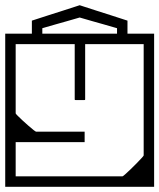

<svg xmlns="http://www.w3.org/2000/svg" viewBox="-40 -715 610 735"><path d="M550 -279Q550 -279 550 -258.8Q550 -238.5 550 -206.8Q550 -175 550 -139.5Q550 -104 550 -72.2Q550 -40.5 550 -20.2Q550 0 550 0Q550 0 550 0Q550 0 550 0Q550 0 550 0Q550 0 550 0Q550 0 529.8 0Q509.5 0 477.5 0Q445.5 0 409.2 0Q373 0 339.8 0Q306.5 0 284 0Q261.5 0 258 0Q258 0 258 0Q258 0 258 0Q258 0 258 0Q258 0 258 0Q258 0 258 0Q258 -10 258 -20.2Q258 -30.5 258 -40Q258 -40 275.2 -40Q292.5 -40 318 -40Q343.5 -40 369 -40Q394.5 -40 411.8 -40Q429 -40 429 -40Q429 -40 429 -40Q429 -40 429 -40Q429 -40 429 -40Q430.5 -40 439 -47.5Q447.5 -55 459.5 -66.5Q471.5 -78 483 -89.8Q494.5 -101.5 502.2 -110Q510 -118.5 510 -120V-279ZM550 -398V-188H510Q510 -188 510 -203.8Q510 -219.5 510 -240.5Q510 -261.5 510 -277.2Q510 -293 510 -293Q510 -293 510 -293Q510 -293 510 -293Q510 -293 510 -293Q510 -293 510 -293Q510 -293 510 -308.8Q510 -324.5 510 -345.5Q510 -366.5 510 -382.2Q510 -398 510 -398ZM550 -307H510Q510 -307 510 -324.2Q510 -341.5 510 -368.8Q510 -396 510 -426.5Q510 -457 510 -484.2Q510 -511.5 510 -528.8Q510 -546 510 -546Q510 -546 510 -546Q510 -546 510 -546Q510 -546 510 -546Q510 -546 510 -546Q510 -546 510 -546Q510 -546 510 -546Q510 -546 510 -546Q510 -546 510 -546Q510 -546 510 -546Q510 -546 510 -546Q510 -546 510 -546Q510 -546 510 -546Q510 -546 491.8 -546Q473.5 -546 444.8 -546Q416 -546 384 -546Q352 -546 323.2 -546Q294.5 -546 276.2 -546Q258 -546 258 -546Q258 -556 258 -566.2Q258 -576.5 258 -586Q258 -586 258 -586Q258 -586 258 -586Q258 -586 258 -586Q258 -586 258 -586Q258 -586 258 -586Q258 -586 279 -586Q300 -586 333.2 -586Q366.5 -586 404 -586Q441.5 -586 474.8 -586Q508 -586 529 -586Q550 -586 550 -586Q550 -586 550 -586Q550 -586 550 -586Q550 -586 550 -586Q550 -586 550 -586Q550 -586 550 -565.8Q550 -545.5 550 -513.8Q550 -482 550 -446.5Q550 -411 550 -379.2Q550 -347.5 550 -327.2Q550 -307 550 -307ZM-20 -307Q-20 -307 -20 -327.2Q-20 -347.5 -20 -379.2Q-20 -411 -20 -446.5Q-20 -482 -20 -513.8Q-20 -545.5 -20 -565.8Q-20 -586 -20 -586Q-20 -586 -20 -586Q-20 -586 -20 -586Q-20 -586 -20 -586Q-20 -586 -20 -586Q-20 -586 1 -586Q22 -586 55.2 -586Q88.5 -586 126 -586Q163.5 -586 196.8 -586Q230 -586 251 -586Q272 -586 272 -586Q272 -586 272 -586Q272 -586 272 -586Q272 -586 272 -586Q272 -586 272 -586Q272 -586 272 -586Q272 -576.5 272 -566.2Q272 -556 272 -546Q272 -546 253.8 -546Q235.5 -546 206.8 -546Q178 -546 146 -546Q114 -546 85.2 -546Q56.5 -546 38.2 -546Q20 -546 20 -546Q20 -546 20 -546Q20 -546 20 -546Q20 -546 20 -546Q20 -546 20 -546Q20 -546 20 -546Q20 -546 20 -546Q20 -546 20 -546Q20 -546 20 -546Q20 -546 20 -546Q20 -546 20 -546Q20 -546 20 -546Q20 -546 20 -546Q20 -546 20 -528.8Q20 -511.5 20 -484.2Q20 -457 20 -426.5Q20 -396 20 -368.8Q20 -341.5 20 -324.2Q20 -307 20 -307ZM98 -211Q98 -211 111.5 -211Q125 -211 146 -211Q167 -211 191 -211Q215 -211 236 -211Q257 -211 270.5 -211Q284 -211 284 -211Q284 -211 284 -205.8Q284 -200.5 284 -195.2Q284 -190 284 -190Q284 -190 284 -185.2Q284 -180.5 284 -175.8Q284 -171 284 -171Q271.5 -171 250.2 -171Q229 -171 202.8 -171Q176.5 -171 148.8 -171Q121 -171 94.8 -171Q68.5 -171 47 -171Q25.5 -171 12 -171Q12 -171 12 -171Q12 -171 12 -171Q12 -171 12 -171Q12 -178.5 12 -197.8Q12 -217 12 -241.5Q12 -266 12 -290Q12 -314 12 -331Q12 -348 12 -352H20Q20 -345 20 -334.5Q20 -324 20 -310.5Q20 -297 20 -281Q20 -279.5 27.5 -272Q35 -264.5 46 -254.2Q57 -244 68.5 -234Q80 -224 88.2 -217.5Q96.5 -211 98 -211ZM-20 -279H20Q20 -279 20 -261.8Q20 -244.5 20 -217.2Q20 -190 20 -159.5Q20 -129 20 -101.8Q20 -74.5 20 -57.2Q20 -40 20 -40Q20 -40 20 -40Q20 -40 20 -40Q20 -40 20 -40Q20 -40 20 -40Q20 -40 20 -40Q20 -40 20 -40Q20 -40 20 -40Q20 -40 20 -40Q20 -40 20 -40Q20 -40 20 -40Q20 -40 20 -40Q20 -40 20 -40Q20 -40 38.2 -40Q56.5 -40 85.2 -40Q114 -40 146 -40Q178 -40 206.8 -40Q235.5 -40 253.8 -40Q272 -40 272 -40Q272 -30.5 272 -20.2Q272 -10 272 0Q272 0 272 0Q272 0 272 0Q272 0 272 0Q272 0 272 0Q272 0 272 0Q272 0 251 0Q230 0 196.8 0Q163.5 0 126 0Q88.5 0 55.2 0Q22 0 1 0Q-20 0 -20 0Q-20 0 -20 0Q-20 0 -20 0Q-20 0 -20 0Q-20 0 -20 0Q-20 0 -20 -20.2Q-20 -40.5 -20 -72.2Q-20 -104 -20 -139.5Q-20 -175 -20 -206.8Q-20 -238.5 -20 -258.8Q-20 -279 -20 -279ZM-20 -189V-399H20Q20 -399 20 -383.2Q20 -367.5 20 -346.5Q20 -325.5 20 -309.8Q20 -294 20 -294Q20 -294 20 -294Q20 -294 20 -294Q20 -294 20 -294Q20 -294 20 -294Q20 -294 20 -278.2Q20 -262.5 20 -241.5Q20 -220.5 20 -204.8Q20 -189 20 -189ZM250 -554Q250 -554 258 -554Q266 -554 274 -554Q282 -554 282 -554Q283.5 -554 284.2 -554Q285 -554 285.5 -553.5Q286 -553 286 -552.2Q286 -551.5 286 -550Q286 -550 286 -550Q286 -550 286 -550Q286 -550 286 -550Q286 -550 286 -550Q286 -550 286 -550Q286 -550 286 -534.5Q286 -519 286 -494.8Q286 -470.5 286 -443Q286 -415.5 286 -391.2Q286 -367 286 -351.5Q286 -336 286 -336Q286 -334 285.8 -333.2Q285.5 -332.5 284.8 -332.2Q284 -332 282 -332Q282 -332 274 -332Q266 -332 258 -332Q250 -332 250 -332Q248 -332 247.2 -332.2Q246.5 -332.5 246.2 -333.2Q246 -334 246 -336Q246 -336 246 -351.5Q246 -367 246 -391.2Q246 -415.5 246 -443Q246 -470.5 246 -494.8Q246 -519 246 -534.5Q246 -550 246 -550Q246 -550 246 -550Q246 -550 246 -550Q246 -550 246 -550Q246 -550 246 -550Q246 -550 246 -550Q246 -551.5 246 -552.2Q246 -553 246.5 -553.5Q247 -554 247.8 -554Q248.5 -554 250 -554ZM408 -568Q408 -568 408 -568Q408 -568 408 -568Q408 -568 408 -568Q408 -568 408 -568Q408 -568 408 -568Q408 -568 408 -577.8Q408 -587.5 408 -597.2Q408 -607 408 -607Q408 -607 393.5 -611.2Q379 -615.5 357.8 -621.5Q336.5 -627.5 315.2 -633.5Q294 -639.5 279.5 -643.8Q265 -648 265 -648Q265 -648 265 -648Q265 -648 265 -648Q265 -648 265 -648Q265 -648 265 -648Q265 -648 250.5 -643.8Q236 -639.5 214.8 -633.5Q193.5 -627.5 172.2 -621.5Q151 -615.5 136.5 -611.2Q122 -607 122 -607Q122 -607 122 -597.2Q122 -587.5 122 -577.8Q122 -568 122 -568Q122 -568 122 -568Q122 -568 122 -568Q122 -568 122 -568Q122 -568 122 -568Q122 -568 122 -568Q122 -568 112 -568Q102 -568 92 -568Q82 -568 82 -568Q82 -568 82 -568Q82 -568 82 -568Q82 -568 82 -568Q82 -568 82 -568Q82 -568 82 -568Q82 -568 82 -578.2Q82 -588.5 82 -602Q82 -615.5 82 -625.8Q82 -636 82 -636Q82 -636 100.5 -642Q119 -648 146.2 -656.8Q173.5 -665.5 200.8 -674.2Q228 -683 246.5 -689Q265 -695 265 -695Q265 -695 265 -695Q265 -695 265 -695Q265 -695 265 -695Q265 -695 265 -695Q265 -695 283.5 -689Q302 -683 329.2 -674.2Q356.5 -665.5 383.8 -656.8Q411 -648 429.5 -642Q448 -636 448 -636Q448 -636 448 -625.8Q448 -615.5 448 -602Q448 -588.5 448 -578.2Q448 -568 448 -568Q448 -568 448 -568Q448 -568 448 -568Q448 -568 448 -568Q448 -568 448 -568Q448 -568 448 -568Q448 -568 438 -568Q428 -568 418 -568Q408 -568 408 -568Z"/></svg>

Font: Honk
Style: Regular
Weight: 400
Designer: Noopur Datye & Yesha Goshar
Foundry: Ek Type
Version: Version 1.000